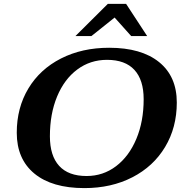

<svg xmlns="http://www.w3.org/2000/svg" viewBox="-20 -955 955 985"><path d="M66 -274Q66 -402 125.5 -501Q185 -600 293 -655Q401 -710 540 -710Q705 -710 796 -636.5Q887 -563 887 -429Q887 -301 827 -201Q767 -101 659 -45.5Q551 10 413 10Q247 10 156.5 -64.5Q66 -139 66 -274ZM717 -446Q717 -545 669.5 -596.5Q622 -648 529 -648Q443 -648 376.5 -598.5Q310 -549 273 -460Q236 -371 236 -256Q236 -156 283.5 -104Q331 -52 424 -52Q509 -52 575.5 -102.5Q642 -153 679.5 -242.5Q717 -332 717 -446ZM533 -935H627L735 -770H653L568 -865L449 -770H367Z"/></svg>

Font: Fahkwang
Style: Bold Italic
Weight: 700
Italic angle: -10°
Designer: Suppakit Chalermlarp | Katatrad Co.,Ltd.
Foundry: Cadson Demak Co.,Ltd.
Version: Version 1.000; ttfautohint (v1.6)